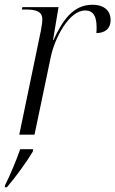

<svg xmlns="http://www.w3.org/2000/svg" viewBox="-27 -566 485 807"><path d="M145 -438 54 0H118L187 -329C203 -404 262 -522 331 -522C364 -522 379 -499 379 -451C379 -444 379 -436 378 -427C417 -427 438 -448 438 -482C438 -516 416 -546 361 -546C280 -546 235 -479 198 -398H196L219 -536H67L65 -526H79C121 -526 151 -520 151 -484C151 -476 149 -458 145 -438ZM-6 213 -7 221H2C40 177 86 113 111 71L112 61H58C40 111 19 163 -6 213Z"/></svg>

Font: Noto Serif Display Light
Style: Italic
Weight: 300
Italic angle: -12°
Designer: Monotype Design Team
Foundry: Monotype Imaging Inc.
Version: Version 2.009